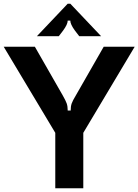

<svg xmlns="http://www.w3.org/2000/svg" viewBox="-23 -1015 746 1035"><path d="M275 0V-299L-3 -763H165L315 -501Q331 -473 336.5 -457.5Q342 -442 342 -419H358Q358 -442 363.5 -457.5Q369 -473 386 -501L536 -763H703L426 -299V0ZM176 -820 342 -995H356L522 -820H404L381 -850Q356 -884 356 -904H342Q342 -884 317 -850L294 -820Z"/></svg>

Font: Open Sauce Sans
Style: Bold
Weight: 700
Designer: Alfredo Marco Pradil
Foundry: Creative Sauce Fz LLC
Version: Version 1.477